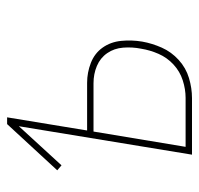

<svg xmlns="http://www.w3.org/2000/svg" viewBox="-30 -530 560 540"><g transform="rotate(-90 250.0 -260.0)"><path d="M85 0 165 -487 55 -367 41 -379 171 -520H190L153 -295H287Q316 -295 343 -284.5Q370 -274 386 -251.5Q402 -229 405 -199.5Q408 -170 403 -140Q398 -112 386 -85Q374 -58 351.5 -37.5Q329 -17 300.5 -8.5Q272 0 244 0ZM245 -18Q269 -18 294 -26Q319 -34 338.5 -52Q358 -70 368.5 -94Q379 -118 383 -143Q388 -168 386 -193.5Q384 -219 370.5 -238.5Q357 -258 334.5 -267.5Q312 -277 286 -277H150L107 -18Z"/></g></svg>

Font: Iosevka Term Curly Th Obl
Style: Regular
Weight: 100
Italic angle: -9°
Designer: Belleve Invis
Foundry: Belleve Invis
Version: Version 32.3.0